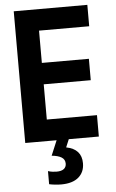

<svg xmlns="http://www.w3.org/2000/svg" viewBox="-62 -756 625 1037"><g transform="rotate(-5 250.0 -237.0)"><path d="M53 0V-714H452V-598H180V-423H435V-307H180V-116H452V0ZM227 240Q211 240 193 238Q175 236 162 233V162Q174 166 186.5 167.5Q199 169 208 169Q235 169 248 158.5Q261 148 261 130Q261 107 242 95.5Q223 84 189 81L223 0H289L271 43Q354 59 354 136Q354 184 321.5 212Q289 240 227 240Z"/></g></svg>

Font: Noto Sans Mono ExtraCondensed
Style: Bold
Weight: 700
Width: 2
Designer: Monotype Design Team
Foundry: Monotype Imaging Inc.
Version: Version 2.014